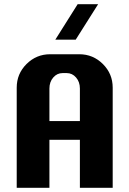

<svg xmlns="http://www.w3.org/2000/svg" viewBox="-20 -900 620 920"><path d="M520 0H362.8V-230H216.8V0H60.1V-480Q60.1 -546.4 107.2 -593.3Q154.3 -640.1 220.2 -640.1H359.9Q425.8 -640.1 472.9 -593.3Q520 -546.4 520 -480ZM362.8 -319.8V-476.1Q362.8 -507.3 344.5 -528.6Q326.2 -549.8 299.8 -549.8H279.8Q253.4 -549.8 235.1 -528.6Q216.8 -507.3 216.8 -476.1V-319.8ZM450.2 -879.9 342.8 -710H245.1L352.1 -879.9Z"/></svg>

Font: Laconic
Style: Bold
Weight: 700
Designer: Robby Woodard
Version: Version 1.000